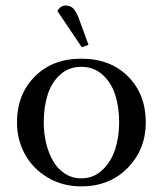

<svg xmlns="http://www.w3.org/2000/svg" viewBox="-20 -663 582 690"><path d="M41 -223.1Q41 -323.2 104.7 -387.7Q168.5 -452.1 272 -452.1Q376.5 -452.1 440.2 -388.2Q503.9 -324.2 503.9 -223.1Q503.9 -126.5 439 -59.8Q374 6.8 272 6.8Q205.1 6.8 151.9 -24.7Q98.6 -56.2 69.8 -108.4Q41 -160.6 41 -223.1ZM137.2 -223.1Q137.2 -185.1 145.5 -149.9Q153.8 -114.7 169.9 -85.9Q186 -57.1 212.4 -39.6Q238.8 -22 272 -22Q316.4 -22 348.1 -52.2Q379.9 -82.5 394 -127Q408.2 -171.4 408.2 -223.1Q408.2 -278.8 393.8 -323Q379.4 -367.2 347.9 -395Q316.4 -422.9 272 -422.9Q227.5 -422.9 196.5 -395Q165.5 -367.2 151.4 -323Q137.2 -278.8 137.2 -223.1ZM186 -624Q198.2 -643.1 215.8 -643.1Q232.9 -643.1 243.7 -632.3Q254.4 -621.6 264.2 -594.2L297.9 -502L273.9 -493.2Z"/></svg>

Font: Dihjauti S
Style: Bold
Weight: 700
Designer: T. Christopher White
Version: Version 3.0.0